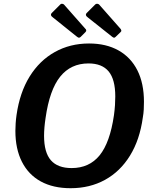

<svg xmlns="http://www.w3.org/2000/svg" viewBox="-20 -981 810 1011"><path d="M352 10Q260 10 195 -25.5Q130 -61 95.5 -129Q61 -197 61 -292Q61 -311 62.5 -332.5Q64 -354 67 -375Q84 -494 136 -578Q188 -662 268.5 -707Q349 -752 449 -752Q539 -752 604 -715.5Q669 -679 703.5 -610.5Q738 -542 738 -445Q738 -426 737 -405Q736 -384 732 -362Q716 -245 664.5 -161.5Q613 -78 533 -34Q453 10 352 10ZM357 -96Q450 -96 504.5 -163Q559 -230 580 -374Q584 -403 585.5 -427.5Q587 -452 587 -473Q587 -563 552 -605Q517 -647 446 -647Q353 -647 297 -577.5Q241 -508 220 -360Q216 -334 214 -310Q212 -286 212 -266Q212 -178 248 -137Q284 -96 357 -96ZM298 -958Q302 -962 308 -961Q314 -960 317 -957L429 -830Q433 -827 434 -822Q435 -817 430 -812L404 -786Q398 -781 393 -783Q388 -785 381 -791L260 -888Q241 -901 253 -913ZM482 -958Q487 -962 493 -961Q499 -960 502 -957L614 -830Q617 -827 618.5 -821.5Q620 -816 615 -812L588 -786Q583 -781 578 -783Q573 -785 566 -791L444 -888Q425 -901 437 -913Z"/></svg>

Font: Libre Franklin SemiBold
Style: Italic
Weight: 600
Italic angle: -8°
Designer: Pablo Impallari, Rodrigo Fuenzalida, Nhung Nguyen
Foundry: Impallari Type
Version: Version 3.000